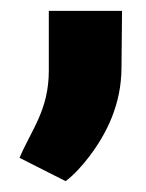

<svg xmlns="http://www.w3.org/2000/svg" viewBox="-20 -140 269 354"><path d="M16 151 101 194C117 182 132 165 145 148C176 107 204 53 204 -16L205 -120H70V-10C70 63 38 99 16 151Z"/></svg>

Font: Asimov Pro
Style: Blk
Weight: 900
Designer: Google
Version: Version 2.000980; 2014